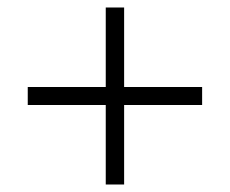

<svg xmlns="http://www.w3.org/2000/svg" viewBox="-20 -599 612 512"><path d="M262 -107H311V-319H519V-367H311V-579H262V-367H54V-319H262Z"/></svg>

Font: Noto Sans Kannada Light
Style: Regular
Weight: 300
Designer: Jelle Bosma - Monotype Design Team
Foundry: Monotype Imaging Inc.
Version: Version 2.005